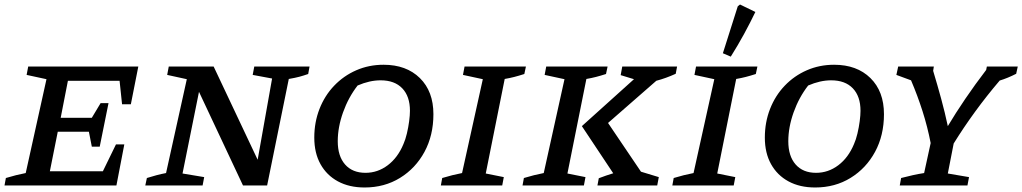

<svg xmlns="http://www.w3.org/2000/svg" viewBox="-24 -822 4531 851"><path d="M-4 0 2 -33Q25 -40 47 -45.5Q69 -51 90 -55L182 -471L94 -490L101 -527H589L556 -360H517L506 -464H277L245 -300H383L422 -365H457L418 -172H383L370 -238H232L197 -63H432L490 -182H527L492 0Z M1103 -527H1348L1342 -494Q1322 -487 1303.5 -482Q1285 -477 1256 -472L1160 0H1053L858 -415L785 -53L881 -37L874 0H620L627 -33Q649 -40 670 -45.5Q691 -51 712 -55L804 -471L717 -490L724 -527H923L1118 -114L1182 -474L1096 -490Z M1592 9Q1524 9 1474 -18Q1424 -45 1396.5 -94.5Q1369 -144 1369 -212Q1369 -280 1392 -339Q1415 -398 1457 -442Q1499 -486 1555 -510.5Q1611 -535 1676 -535Q1777 -535 1837 -476Q1897 -417 1897 -316Q1897 -222 1857.5 -149Q1818 -76 1749 -33.5Q1680 9 1592 9ZM1596 -56Q1650 -56 1694.5 -89.5Q1739 -123 1764 -183Q1773 -203 1779.5 -230.5Q1786 -258 1789.5 -285Q1793 -312 1793 -331Q1793 -395 1759 -430.5Q1725 -466 1663 -466Q1614 -466 1561 -443Q1520 -390 1496.5 -324Q1473 -258 1473 -196Q1473 -130 1505.5 -93Q1538 -56 1596 -56Z M1930 0 1936 -33Q1959 -40 1981 -45.5Q2003 -51 2024 -55L2116 -471L2028 -490L2035 -527H2307L2300 -494Q2275 -486 2255.5 -481Q2236 -476 2213 -472L2129 -53L2209 -37L2202 0Z M2292 0 2298 -33Q2321 -40 2343 -45.5Q2365 -51 2386 -55L2478 -471L2390 -490L2397 -527H2669L2662 -494Q2637 -486 2617.5 -481Q2598 -476 2575 -472L2491 -53L2571 -37L2564 0ZM2624 0 2630 -32Q2664 -45 2694 -54L2555 -263L2786 -471L2727 -489L2734 -527H2977L2971 -495Q2927 -475 2885 -464L2671 -277L2817 -61L2896 -37L2889 0Z M2956 0 2962 -33Q2985 -40 3007 -45.5Q3029 -51 3050 -55L3142 -471L3054 -490L3061 -527H3333L3326 -494Q3301 -486 3281.5 -481Q3262 -476 3239 -472L3155 -53L3235 -37L3228 0ZM3215 -571 3180 -586 3246 -794 3256 -802 3324 -769Q3301 -721 3274 -671.5Q3247 -622 3215 -571Z M3589 9Q3521 9 3471 -18Q3421 -45 3393.5 -94.5Q3366 -144 3366 -212Q3366 -280 3389 -339Q3412 -398 3454 -442Q3496 -486 3552 -510.5Q3608 -535 3673 -535Q3774 -535 3834 -476Q3894 -417 3894 -316Q3894 -222 3854.5 -149Q3815 -76 3746 -33.5Q3677 9 3589 9ZM3593 -56Q3647 -56 3691.5 -89.5Q3736 -123 3761 -183Q3770 -203 3776.5 -230.5Q3783 -258 3786.5 -285Q3790 -312 3790 -331Q3790 -395 3756 -430.5Q3722 -466 3660 -466Q3611 -466 3558 -443Q3517 -390 3493.5 -324Q3470 -258 3470 -196Q3470 -130 3502.5 -93Q3535 -56 3593 -56Z M3964 0 3970 -33Q3997 -40 4021.5 -45.5Q4046 -51 4072 -55L4101 -188Q4087 -260 4065 -329Q4043 -398 4014 -466L3949 -490L3957 -527H4115L4112 -508Q4131 -445 4147.5 -384.5Q4164 -324 4177 -263Q4211 -320 4254.5 -384Q4298 -448 4347 -512L4350 -527H4487L4480 -495Q4443 -476 4407 -465Q4349 -397 4298 -327Q4247 -257 4203 -186L4177 -53L4271 -37L4264 0Z"/></svg>

Font: Piazzolla SC Medium
Style: Italic
Weight: 500
Italic angle: -11.3°
Designer: Juan Pablo del Peral
Foundry: Huerta Tipografica
Version: Version 1.330